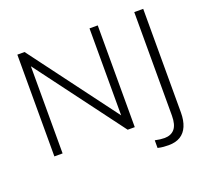

<svg xmlns="http://www.w3.org/2000/svg" viewBox="-146 -885 1349 1250"><g transform="rotate(-20 528.5 -259.5)"><path d="M93 0V-705H143L615 -73H593V-705H650V0H601L129 -632H150V0ZM818 186Q801 186 782.5 184.5Q764 183 743 178V125Q762 129 778 131Q794 133 808 133Q854 133 878.5 104Q903 75 903 12V-705H965V13Q965 68 948.5 107Q932 146 899.5 166Q867 186 818 186Z"/></g></svg>

Font: Mulish ExtraLight Light
Style: Regular
Weight: 300
Version: Version 3.603